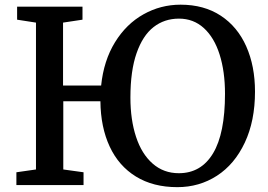

<svg xmlns="http://www.w3.org/2000/svg" viewBox="-20 -771 1116 800"><path d="M243.7 -349.1V-64.9L328.1 -53.2V0H48.3V-53.2L129.9 -64.9V-676.8L51.3 -689V-743.2H323.7V-689L242.7 -676.8V-414.6H401.4Q412.1 -518.6 459.2 -595Q506.3 -671.4 577.9 -711.4Q649.4 -751.5 732.4 -751.5Q830.1 -751.5 899.9 -705.6Q969.7 -659.7 1006.1 -577.6Q1042.5 -495.6 1042.5 -389.2Q1042.5 -267.1 1000 -176.8Q957.5 -86.4 884 -38.8Q810.5 8.8 718.8 8.8Q618.2 8.8 546.4 -35.4Q474.6 -79.6 437 -160.4Q399.4 -241.2 398.4 -349.1ZM725.6 -693.4Q665 -693.4 619.9 -658.2Q574.7 -623 549.1 -549.6Q523.4 -476.1 523.4 -364.3Q523.4 -272 546.9 -200.7Q570.3 -129.4 616 -89.4Q661.6 -49.3 725.1 -49.3Q817.9 -49.3 867.7 -132.1Q917.5 -214.8 917.5 -380.4Q917.5 -473.1 895 -543.9Q872.6 -614.7 829.3 -654.1Q786.1 -693.4 725.6 -693.4Z"/></svg>

Font: Merriweather
Style: Regular
Weight: 400
Designer: Eben Sorkin
Foundry: Eben Sorkin
Version: Version 1.584; ttfautohint (v1.6)